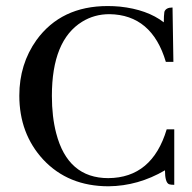

<svg xmlns="http://www.w3.org/2000/svg" viewBox="-20 -616 644 645"><path d="M534.2 -43.9Q534.2 -2.9 547.9 2.9Q553.7 4.9 565.4 4.9V-181.6H540Q491.2 -18.6 343.8 -17.6Q208 -17.6 168.9 -168Q154.3 -223.6 154.3 -293.9Q154.3 -480.5 255.9 -543Q296.9 -568.4 347.7 -568.4Q490.2 -566.4 537.1 -408.2H562.5L559.6 -590.8Q537.1 -590.8 532.2 -576.2Q530.3 -564.5 530.3 -541Q474.6 -584 382.8 -593.8Q362.3 -595.7 341.8 -595.7Q185.5 -595.7 102.5 -481.4Q44.9 -400.4 44.9 -294.9Q44.9 -167 125 -80.1Q209 9.8 344.7 9.8Q444.3 8.8 534.2 -43.9Z"/></svg>

Font: Abhaya Libre Medium
Style: Regular
Weight: 500
Designer: Pushpananda Ekanayake, Sol Matas, Pathum Egodawatta
Foundry: Mooniak
Version: Version 1.050 ; ttfautohint (v1.6)